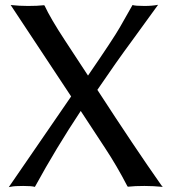

<svg xmlns="http://www.w3.org/2000/svg" viewBox="-20 -768 708 800"><path d="M16.6 11.7 276.4 -366.2 24.4 -747.1Q60.5 -743.2 96.7 -743.2Q136.7 -743.2 161.1 -746.1H164.1L166 -744.1Q190.4 -691.4 250 -600.6Q309.6 -509.8 346.7 -453.1Q452.1 -606.4 479.5 -654.3L532.2 -747.1Q543.9 -743.2 582 -743.2Q614.3 -743.2 638.7 -748L530.3 -598.6Q463.9 -508.8 385.7 -393.6Q541 -154.3 652.3 3.9L658.2 10.7Q619.1 6.8 582 6.8Q540 6.8 515.6 9.8H512.7L510.7 7.8Q466.8 -77.1 418 -150.9Q369.1 -224.6 316.4 -305.7Q212.9 -149.4 127 7.8L125 10.7Q113.3 6.8 76.7 6.8Q40 6.8 27.3 9.8Z"/></svg>

Font: GenEi LateMin v2
Style: Medium
Weight: 500
Designer: o_tamon (Modified)
Foundry: o_tamon / Adobe Systems Incorporated / FONT 910 / Philipp H. Poll
Version: Version 2.1;Original Version 1.004